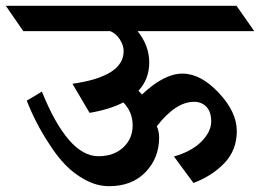

<svg xmlns="http://www.w3.org/2000/svg" viewBox="-96 -695 894 660"><path d="M569 -66 502 -157Q564 -175 597 -209Q630 -243 630 -277Q630 -311 613.5 -328Q597 -345 571 -345Q508 -345 443 -261Q451 -243 451 -222Q451 -152 404.5 -103.5Q358 -55 279 -55Q238 -55 198.5 -76Q159 -97 129 -128Q99 -159 72 -202Q26 -272 -4 -349L48 -380Q138 -158 242 -158Q295 -158 327.5 -188Q360 -218 360 -264Q360 -310 328 -343Q282 -319 212 -307L153 -407Q329 -432 329 -519Q329 -539 316 -559.5Q303 -580 283 -588H-16L-76 -675H717L778 -588H377Q417 -538 417 -480.5Q417 -423 380 -383Q390 -373 392 -370Q468 -442 531 -442Q594 -442 656 -376Q718 -310 718 -244.5Q718 -179 675.5 -134.5Q633 -90 569 -66Z"/></svg>

Font: Halant SemiBold
Style: Regular
Weight: 600
Designer: Hitesh Malaviya (Devanagari), Satya Rajpurohit (Latin)
Foundry: Indian Type Foundry
Version: Version 1.101;PS 1.0;hotconv 1.0.78;makeotf.lib2.5.61930; tt